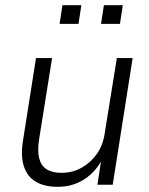

<svg xmlns="http://www.w3.org/2000/svg" viewBox="-20 -713 575 741"><path d="M202 8Q152 8 118.5 -11.5Q85 -31 72 -71.5Q59 -112 69 -172L119 -489H181L131 -176Q124 -132 131 -103Q138 -74 159.5 -60Q181 -46 217 -46Q260 -46 295.5 -66Q331 -86 354.5 -120Q378 -154 384 -198L431 -489H492L415 0H356L372 -104H378Q351 -51 306 -21.5Q261 8 202 8ZM370 -621 381 -693H454L443 -621ZM210 -621 221 -693H294L283 -621Z"/></svg>

Font: Nunito Sans 10pt SemiCondensed Light
Style: Italic
Weight: 300
Width: 4
Italic angle: -9°
Designer: Vernon Adams
Foundry: Vernon Adams
Version: Version 3.101;gftools[0.9.27]